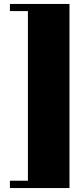

<svg xmlns="http://www.w3.org/2000/svg" viewBox="-20 -800 424 970"><path d="M30 -780H331V150H30V113H121V-744H30Z"/></svg>

Font: Bodoni* 06pt Fatface
Style: Regular
Weight: 900
Version: Version 2.3